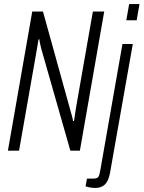

<svg xmlns="http://www.w3.org/2000/svg" viewBox="-20 -743 708 947"><path d="M19 0 139 -686H192L329 -192Q331 -187 333 -178Q335 -169 337.5 -160.5Q340 -152 340 -146H345Q347 -161 350.5 -182.5Q354 -204 356 -218L438 -686H494L374 0H327L184 -501Q182 -510 179 -522Q176 -534 174 -549H170Q168 -538 165.5 -521Q163 -504 160 -489L74 0ZM603 -643 617 -723H668L654 -643ZM450 184Q443 184 433.5 183Q424 182 415.5 180Q407 178 402 176L409 138H438Q459 138 465 129.5Q471 121 475 95L584 -526H635L523 108Q518 136 508 153Q498 170 483 177Q468 184 450 184Z"/></svg>

Font: Archivo ExtraCondensed ExtraLight
Style: Italic
Weight: 250
Width: 2
Italic angle: -10°
Designer: Hector Gatti
Foundry: Omnibus-Type
Version: Version 2.001